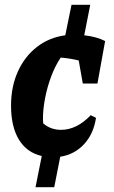

<svg xmlns="http://www.w3.org/2000/svg" viewBox="-20 -644 476 800"><path d="M128 136 154 6Q92 -8 59 -62Q26 -116 26 -204Q26 -283 54.5 -346Q83 -409 134 -448.5Q185 -488 252 -497L278 -624H356L331 -497Q383 -491 418 -473L386 -296H325L308 -392Q272 -401 233 -404Q210 -370 193.5 -326Q177 -282 168 -236Q159 -190 159 -148Q159 -139 160 -130Q191 -103 234 -103Q300 -103 358 -164L380 -153Q370 -86 330 -43Q290 0 231 9L206 136ZM170 -97 168 -102Q169 -99 170 -97Z"/></svg>

Font: Piazzolla
Style: Bold Italic
Weight: 700
Italic angle: -11.3°
Designer: Juan Pablo del Peral
Foundry: Huerta Tipografica
Version: Version 1.330